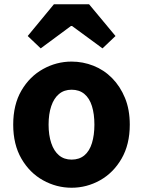

<svg xmlns="http://www.w3.org/2000/svg" viewBox="-20 -867 671 901"><path d="M316 14Q245 14 182 -21Q119 -56 80.5 -122.5Q42 -189 42 -282Q42 -376 80.5 -442Q119 -508 182 -543Q245 -578 316 -578Q369 -578 418.5 -558.5Q468 -539 506 -500.5Q544 -462 566.5 -407.5Q589 -353 589 -282Q589 -189 550.5 -122.5Q512 -56 449.5 -21Q387 14 316 14ZM316 -118Q352 -118 376 -138Q400 -158 411.5 -195.5Q423 -233 423 -282Q423 -332 411.5 -369Q400 -406 376 -426Q352 -446 316 -446Q281 -446 257 -426Q233 -406 220.5 -369Q208 -332 208 -282Q208 -233 220.5 -195.5Q233 -158 257 -138Q281 -118 316 -118ZM110 -698 233 -847H398L522 -698L461 -640L318 -745H313L171 -640Z"/></svg>

Font: Noto Sans SC ExtraBold
Style: Regular
Weight: 800
Designer: Ryoko NISHIZUKA 西塚涼子 (kana, bopomofo & ideographs); Paul D. Hunt (Latin, Greek & Cyrillic); Sandoll Communications 산돌커뮤니
Foundry: Adobe
Version: Version 2.004-H2;hotconv 1.0.118;makeotfexe 2.5.65603